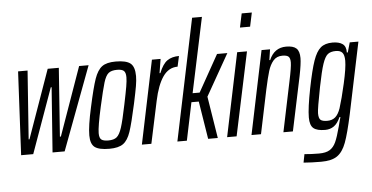

<svg xmlns="http://www.w3.org/2000/svg" viewBox="-59 -856 2265 1169"><g transform="rotate(-5 1074.0 -272.0)"><path d="M42 0 68 -510H126L96 -92H101L249 -510H317L287 -92H293L441 -510H499L308 0H234L263 -396H258L116 0Z M466 -84Q466 -141 491 -253Q517 -373 535 -424.5Q553 -476 581 -497Q609 -518 665 -518Q729 -518 755 -497Q781 -476 781 -419Q781 -393 775 -358Q769 -323 754 -253Q728 -134 711 -83.5Q694 -33 665.5 -12.5Q637 8 581 8Q518 8 492 -11.5Q466 -31 466 -84ZM695 -253Q710 -325 716 -360.5Q722 -396 722 -417Q722 -446 710 -456.5Q698 -467 669 -467Q634 -467 616.5 -452.5Q599 -438 586.5 -397Q574 -356 551 -253Q524 -132 524 -92Q524 -63 536.5 -53Q549 -43 579 -43Q613 -43 630.5 -57.5Q648 -72 661.5 -113.5Q675 -155 695 -253Z M886 -510H939L925 -424H930Q952 -479 980.5 -498.5Q1009 -518 1052 -518L1038 -454Q983 -454 948 -403.5Q913 -353 893 -258L838 0H780Z M997 0 1152 -743H1212L1115 -285H1158L1284 -510H1347L1203 -256L1244 0H1185L1148 -231H1103L1055 0Z M1437 -658 1455 -743H1517L1499 -658ZM1301 0 1407 -510H1467L1359 0Z M1556 -510H1608L1598 -445H1603Q1634 -518 1707 -518Q1750 -518 1769 -500.5Q1788 -483 1788 -441Q1788 -407 1773 -332L1703 0H1645L1709 -307Q1727 -391 1727 -420Q1727 -446 1716.5 -455.5Q1706 -465 1679 -465Q1644 -465 1623.5 -441Q1603 -417 1591.5 -379.5Q1580 -342 1564 -268L1508 0H1450Z M1751 195 1761 144Q1803 148 1850 148Q1892 148 1915.5 133.5Q1939 119 1953 88.5Q1967 58 1983 -3Q1982 2 1992 -38Q1995 -46 1999 -62H1993Q1977 -25 1954 -8.5Q1931 8 1900 8Q1850 8 1828.5 -10Q1807 -28 1807 -76Q1807 -133 1831 -254Q1853 -364 1872 -418.5Q1891 -473 1917.5 -495.5Q1944 -518 1990 -518Q2030 -518 2051.5 -502.5Q2073 -487 2072 -450H2078L2095 -510H2148L2057 -74Q2032 42 2011.5 97Q1991 152 1957 175.5Q1923 199 1859 199Q1800 199 1751 195ZM1998 -115Q2016 -171 2037 -264Q2058 -357 2058 -401Q2058 -436 2045.5 -450.5Q2033 -465 2006 -465Q1974 -465 1956.5 -451Q1939 -437 1924.5 -394Q1910 -351 1891 -255Q1865 -123 1865 -97Q1865 -66 1876.5 -56Q1888 -46 1918 -46Q1947 -46 1966 -62Q1985 -78 1998 -115Z"/></g></svg>

Font: Saira Ultra Condensed
Style: Italic
Weight: 400
Width: 1
Italic angle: -12°
Designer: Hector Gatti with collaboration of the Omnibus-Type team
Foundry: Omnibus-Type
Version: Version 1.001; ttfautohint (v1.8)